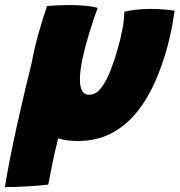

<svg xmlns="http://www.w3.org/2000/svg" viewBox="-88 -529 715 764"><path d="M-68.5 215.5Q-60 162 -47.2 97.5Q-34.5 33 -19.5 -34.5Q-4.5 -102 10.5 -165.5Q25.5 -229 38.5 -280.5Q48 -334.5 64 -391.5Q80 -448.5 99 -505Q116 -506.5 142.5 -507.8Q169 -509 190.5 -509Q222 -509 253 -506Q284 -503 300.5 -497.5Q283.5 -450.5 267.2 -397.8Q251 -345 240.5 -296.5Q230 -248 230 -212.5Q230 -185 238.2 -168.5Q246.5 -152 267 -152Q294 -152 315 -179.8Q336 -207.5 352.5 -250.2Q369 -293 381.5 -338Q393.5 -381 400 -417.2Q406.5 -453.5 406.5 -482Q424 -487.5 454.2 -490.5Q484.5 -493.5 512 -493.5Q535 -493.5 562.2 -491.5Q589.5 -489.5 606.5 -486.5Q597.5 -416 579.5 -348Q558.5 -269.5 527.8 -200.8Q497 -132 454 -79.8Q411 -27.5 353.5 2.2Q296 32 221.5 32Q177.5 32 143.5 21.5Q132 66.5 122.5 112.2Q113 158 104 205.5Q73 209.5 23.5 212.5Q-26 215.5 -68.5 215.5Z"/></svg>

Font: Grandstander Black
Style: Italic
Weight: 900
Italic angle: -15°
Designer: Tyler Finck
Foundry: Etcetera Type Co
Version: Version 1.200; ttfautohint (v1.8.3)